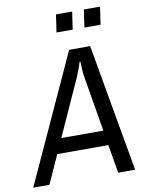

<svg xmlns="http://www.w3.org/2000/svg" viewBox="-132 -950 775 1017"><g transform="rotate(-10 255.0 -441.5)"><path d="M-37 0 277 -686H390L511 0H420L394 -153H119L50 0ZM155 -233H381L330 -538Q328 -550 327 -568Q326 -586 325.5 -600Q325 -614 325 -614H321Q321 -614 316 -599.5Q311 -585 304.5 -567Q298 -549 293 -538ZM377 -788 391 -883H478L464 -788ZM227 -788 241 -883H328L314 -788Z"/></g></svg>

Font: Archivo Narrow
Style: Italic
Weight: 400
Italic angle: -8°
Designer: Hector Gatti
Foundry: Omnibus-Type
Version: Version 3.002